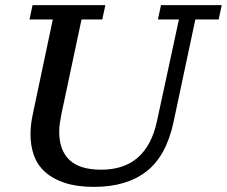

<svg xmlns="http://www.w3.org/2000/svg" viewBox="-20 -720 885 749"><path d="M657 -244 742 -644H833L845 -700H608L596 -644H678L592 -246C564.7 -120.7 492.3 -58 375 -58C319 -58 277.7 -70.7 251 -96C224.3 -121.3 211 -158 211 -206C211 -217.3 211.8 -228.7 213.5 -240C215.2 -251.3 217.3 -263.7 220 -277L298 -644H379L391 -700H107L95 -644H186L108 -275C102 -247 99 -220.7 99 -196C99 -166 103.5 -138.5 112.5 -113.5C121.5 -88.5 136 -67 156 -49C176 -31 201.7 -16.8 233 -6.5C264.3 3.8 302.3 9 347 9C431.7 9 499.8 -11.2 551.5 -51.5C603.2 -91.8 638.3 -156 657 -244Z"/></svg>

Font: PT Serif Caption
Style: Italic
Weight: 400
Italic angle: -12°
Designer: A.Korolkova, O.Umpeleva, V.Yefimov
Foundry: ParaType Ltd
Version: Version 1.000W OFL